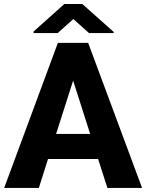

<svg xmlns="http://www.w3.org/2000/svg" viewBox="-20 -921 716 941"><path d="M506.3 0 460.9 -141.6H215.3L170.4 0H0.5L263.7 -710.9H412.1L676.3 0ZM254.9 -264.6H421.9L338.4 -525.9ZM383.3 -901.4 537.1 -764.6V-758.8H416.5L339.4 -827.6L262.7 -758.8H144.5V-766.6L295.4 -901.4Z"/></svg>

Font: Vazirmatn FD ExtraBold
Style: Regular
Weight: 800
Designer: Saber Rastikerdar
Foundry: Saber Rastikerdar
Version: Version 33.003